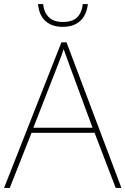

<svg xmlns="http://www.w3.org/2000/svg" viewBox="-20 -924 617 944"><path d="M549 0 445 -271H135L28 0H0L282 -716H307L577 0ZM325 -594Q321 -606 316 -619Q311 -632 305.5 -648Q300 -664 293 -682Q288 -667 282.5 -651.5Q277 -636 271 -621.5Q265 -607 260 -593L144 -296H435ZM412 -904Q408 -868 392.5 -843Q377 -818 351 -805Q325 -792 289 -792Q235 -792 203.5 -820.5Q172 -849 167 -904H192Q196 -864 219.5 -840Q243 -816 289 -816Q338 -816 360.5 -840Q383 -864 387 -904Z"/></svg>

Font: Noto Sans Khmer Thin
Style: Regular
Weight: 250
Version: Version 2.003